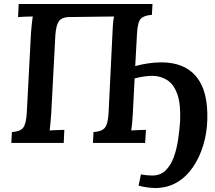

<svg xmlns="http://www.w3.org/2000/svg" viewBox="-20 -720 1082 967"><path d="M37 0 40 -55Q81 -57 96.5 -76.5Q112 -96 115 -154L136 -553Q140 -607 145 -637Q128 -637 106 -636Q84 -635 71 -634L74 -700H748L745 -645Q706 -643 689.5 -626Q673 -609 670 -550L661 -387Q692 -396 727 -401Q762 -406 792 -406Q910 -406 969.5 -333Q1029 -260 1024 -115Q1022 -49 1003.5 12Q985 73 952 121.5Q919 170 872 198Q825 226 765 227Q746 227 723 224Q700 221 678 215L690 158Q702 161 719 162.5Q736 164 746 164Q788 164 814 138.5Q840 113 855 72Q870 31 877 -16.5Q884 -64 887 -108Q891 -196 873 -246Q855 -296 821.5 -317Q788 -338 747 -338Q727 -338 703.5 -334.5Q680 -331 658 -325L649 -149Q646 -92 641 -63Q657 -64 679.5 -65Q702 -66 715 -66L711 0H448L451 -55Q492 -57 508 -76.5Q524 -96 527 -154L546 -544Q547 -568 548.5 -591.5Q550 -615 554 -637L323 -634Q291 -632 277 -613.5Q263 -595 259 -546L238 -149Q236 -122 234 -98.5Q232 -75 230 -63Q247 -64 269 -65Q291 -66 304 -66L301 0Z"/></svg>

Font: Lora SemiBold
Style: Italic
Weight: 600
Italic angle: -3°
Designer: Olga Karpushina, Alexei Vanyashin (Cyrillic)
Foundry: Cyreal
Version: Version 3.011; ttfautohint (v1.8.4.7-5d5b)